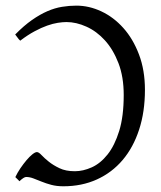

<svg xmlns="http://www.w3.org/2000/svg" viewBox="-20 -650 576 685"><path d="M206.1 14.6Q182.1 14.6 163.1 9.5Q144 4.4 128.4 -2Q112.8 -8.3 99.4 -13.4Q85.9 -18.6 73.2 -18.6Q65.4 -18.6 49.3 -3.4Q46.9 -5.9 42.5 -10.5Q38.1 -15.1 34.7 -18.1Q42 -33.7 52.7 -49.6Q63.5 -65.4 74.5 -78.4Q85.4 -91.3 95.5 -99.4Q105.5 -107.4 111.8 -107.4Q118.2 -107.4 128.2 -96.7Q138.2 -85.9 154.1 -73.2Q169.9 -60.5 192.4 -49.8Q214.8 -39.1 247.1 -39.1Q276.4 -39.1 307.4 -53Q338.4 -66.9 363.8 -98.9Q389.2 -130.9 405.3 -182.9Q421.4 -234.9 421.4 -311Q421.4 -376 402.6 -424.8Q383.8 -473.6 354.2 -506.1Q324.7 -538.6 288.3 -554.9Q252 -571.3 217.3 -571.3Q203.6 -571.3 186.3 -568.6Q168.9 -565.9 148.2 -558.6Q127.4 -551.3 103.3 -538.3Q79.1 -525.4 52.2 -504.9Q46.9 -509.3 42 -516.6Q37.1 -523.9 34.2 -526.9Q65.4 -558.6 94 -578.6Q122.6 -598.6 149.2 -610.1Q175.8 -621.6 201.4 -625.7Q227.1 -629.9 252.4 -629.9Q297.9 -629.9 341.6 -609.4Q385.3 -588.9 419.9 -550.3Q454.6 -511.7 475.8 -455.8Q497.1 -399.9 497.1 -329.1Q497.1 -251 476.3 -187.5Q455.6 -124 417.5 -79.1Q379.4 -34.2 325.7 -9.8Q272 14.6 206.1 14.6Z"/></svg>

Font: Noto Serif Devanagari
Style: Bold
Weight: 700
Designer: Monotype Design Team
Foundry: Monotype Imaging Inc.
Version: Version 1.01